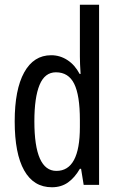

<svg xmlns="http://www.w3.org/2000/svg" viewBox="-20 -780 502 810"><path d="M199 10Q122 10 82 -61Q42 -132 42 -268Q42 -402 82 -474.5Q122 -547 196 -547Q233 -547 264.5 -526.5Q296 -506 316 -468H320Q317 -513 317 -542V-760H398V0H333L322 -68H317Q295 -30 266.5 -10Q238 10 199 10ZM218 -59Q317 -59 317 -244V-274Q317 -378 293 -426.5Q269 -475 216 -475Q169 -475 147 -422Q125 -369 125 -268Q125 -59 218 -59Z"/></svg>

Font: Noto Sans Georgian ExtraCondensed
Style: Regular
Weight: 400
Width: 2
Designer: Monotype Design Team, Akaki Razmadze
Foundry: Google LLC
Version: Version 2.005; ttfautohint (v1.8.4.7-5d5b)